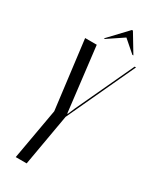

<svg xmlns="http://www.w3.org/2000/svg" viewBox="-216 -914 795 974"><g transform="rotate(30 181.0 -426.5)"><path d="M147 -745H153L244 -806L314 -745H320L255 -853H249ZM132 -699H64L114 -299L61 0H125L178 -303L362 -699H354L197 -362L180 -322H177Z"/></g></svg>

Font: Moniqa Ita Display
Style: Italic
Weight: 400
Italic angle: -10°
Designer: Rajesh Rajput
Foundry: Rajesh Rajput
Version: Version 1.000